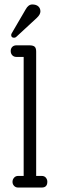

<svg xmlns="http://www.w3.org/2000/svg" viewBox="-20 -840 260 860"><path d="M86 -585H54Q42 -585 35 -592.5Q28 -600 28 -611.5Q28 -623 35 -630Q42 -637 54 -637H111Q128 -637 135 -631Q142 -625 142 -609V-52H167Q179 -52 185.5 -44Q192 -36 192 -26Q192 0 167 0H61Q50 0 43 -7.5Q36 -15 36 -25.5Q36 -36 43 -44Q50 -52 61 -52H86ZM43 -671Q30 -671 30 -684Q30 -686 32 -690L95 -798Q107 -820 124.5 -820Q142 -820 151.5 -811.5Q161 -803 161 -789Q161 -775 145 -760L53 -675Q49 -671 43 -671Z"/></svg>

Font: Glass Antiqua
Style: Regular
Weight: 400
Version: 1.001